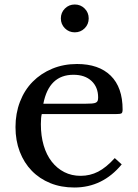

<svg xmlns="http://www.w3.org/2000/svg" viewBox="-20 -825 613 855"><path d="M522 -93Q437 10 311 10Q252 10 204 -9.5Q156 -29 121.5 -64.5Q87 -100 68 -149.5Q49 -199 49 -259Q49 -320 69 -372Q89 -424 125.5 -461Q162 -498 212.5 -519Q263 -540 323 -540Q420 -540 473 -488Q526 -436 526 -337Q526 -323 520.5 -320Q515 -317 495 -317H166Q162 -302 162 -272Q162 -220 174.5 -177.5Q187 -135 210.5 -105Q234 -75 266.5 -58.5Q299 -42 339 -42Q381 -42 417 -60.5Q453 -79 491 -121ZM357 -363Q377 -363 389 -364Q401 -365 407 -368Q413 -371 415 -376.5Q417 -382 417 -391Q417 -437 387.5 -464.5Q358 -492 307 -492Q198 -492 173 -363ZM251 -743Q251 -769 269 -787Q287 -805 313 -805Q339 -805 357 -787Q375 -769 375 -743Q375 -717 357 -699Q339 -681 313 -681Q287 -681 269 -699Q251 -717 251 -743Z"/></svg>

Font: SVN-Libre Baskerville
Style: Regular
Weight: 400
Designer: Pablo Impallari, Rodrigo Fuenzalida
Foundry: Pablo Impallari, Rodrigo Fuenzalida
Version: Version 1.000; ttfautohint (v1.8.4)